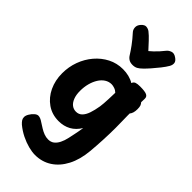

<svg xmlns="http://www.w3.org/2000/svg" viewBox="-346 -946 1300 1300"><g transform="rotate(45 304.5 -296.0)"><path d="M33 -242Q33 -304 53.4 -359.9Q73.9 -415.8 111.1 -459.4Q148.3 -503.1 197.8 -528.4Q247.3 -553.7 305.2 -553.7Q334.9 -553.7 362 -547Q389.1 -540.3 411.3 -526.6Q417.1 -542.9 430.8 -547.8Q444.6 -552.7 470.1 -552.7Q516.6 -552.7 534.1 -544.2Q551.7 -535.7 550.9 -515.7L550.1 -482Q558.2 -473.4 562.2 -462.7Q566.1 -451.9 566.1 -430.7Q566.1 -392.9 549.1 -373.1V-352.3Q549.1 -328.3 550 -302.7Q550.9 -277 550.9 -236Q550.9 -182 547.9 -120Q544.9 -58 539.9 -4Q531.9 84 498.9 147.5Q465.9 211 413.3 245Q360.8 279 294.1 279Q265.6 279 229.9 269.7Q194.2 260.4 157.1 242.2Q120 223.9 87.1 196.9Q73.4 184.4 66.8 173.9Q60.1 163.3 60.1 149.4Q60.1 134.8 70.6 117.4Q81 100 95.4 87.1Q109.9 74.1 122.9 74.1Q132.9 74.1 144.4 79Q155.9 83.9 165.9 91.1Q184.9 103.3 204.1 115.3Q223.2 127.2 243 134.6Q262.8 141.9 282.4 141.9Q307.9 141.9 325.2 128.8Q342.6 115.7 354.9 91.3Q367.2 67 374 34.9Q380.6 4.9 384.3 -13.8Q388.1 -32.6 390.9 -47.5Q393.7 -62.4 396.4 -81.1Q370.4 -38 332.2 -17Q293.9 4 245.2 4Q181.7 4 133.7 -29.5Q85.7 -63 59.3 -119Q33 -175 33 -242ZM283.4 -124.3Q309.6 -124.3 327.1 -142.1Q344.6 -159.8 355.4 -191.6Q366.2 -223.3 373.1 -265.6Q375.1 -278.2 376.7 -298.8Q378.3 -319.3 379.1 -341.9Q379.8 -364.4 380.4 -381.7Q381 -398.9 381 -403.3Q368.2 -416 351.8 -421.4Q335.4 -426.9 323.1 -426.9Q297 -426.9 275 -412.8Q253 -398.7 236.9 -373.3Q220.9 -347.9 211.9 -314.7Q203 -281.4 203 -243.4Q203 -206.2 213.4 -179.2Q223.8 -152.1 241.8 -138.2Q259.8 -124.3 283.4 -124.3ZM422.3 -846.7Q433.3 -861.4 453.4 -868.7Q473.6 -876 496.1 -860.4Q518.8 -845.8 521.3 -829.1Q523.9 -812.3 513.6 -793.7Q500.9 -771.7 479.1 -744.1Q457.3 -716.6 435.4 -691.6Q413.4 -666.7 398.1 -652.1Q381.1 -635.1 366.1 -627Q351 -618.9 329.9 -618.9Q308.2 -618.9 293.7 -627.9Q279.1 -636.9 269 -654.1Q256.1 -675.2 231.7 -708.7Q207.2 -742.2 175.6 -776.9Q163.2 -790.4 162.1 -810.9Q161 -831.3 178 -850.1Q196.7 -870.6 214.3 -868.6Q231.9 -866.7 244.7 -857.2Q267.2 -839.8 292.5 -812.4Q317.8 -785.1 339.6 -761.3Q351.2 -771 365.7 -784.4Q380.1 -797.8 394.9 -814.2Q409.8 -830.7 422.3 -846.7Z"/></g></svg>

Font: Playpen Sans
Style: Regular
Weight: 400
Designer: Laura Meseguer, Veronika Burian, José Scaglione, Kostas Bartsokas, Vera Evstafieva, Tom Grace, Yorlmar Campos
Foundry: TypeTogether
Version: Version 2.000